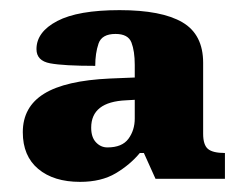

<svg xmlns="http://www.w3.org/2000/svg" viewBox="-20 -739 488 379"><path d="M138 -380Q86 -380 55.5 -405.5Q25 -431 25 -478Q25 -528 67 -554Q109 -580 197 -584L246 -586V-611Q246 -638 239.5 -655Q233 -672 208 -672Q181 -672 174.5 -653Q168 -634 168 -609Q106 -609 79 -614Q52 -619 52 -642Q52 -676 93 -697.5Q134 -719 216 -719Q299 -719 340 -695Q381 -671 381 -615V-475Q381 -453 390.5 -445Q400 -437 424 -437V-386H287L264 -437H256Q237 -414 208.5 -397Q180 -380 138 -380ZM192 -448Q221 -448 233.5 -465Q246 -482 246 -505V-542L229 -541Q160 -538 160 -487Q160 -468 169.5 -458Q179 -448 192 -448Z"/></svg>

Font: Noto Serif Tamil Black
Style: Italic
Weight: 900
Italic angle: -12°
Designer: Indian Type Foundry, Tom Grace, and the Monotype Design Team
Foundry: Monotype Imaging Inc.
Version: Version 2.003; ttfautohint (v1.8.4.7-5d5b)